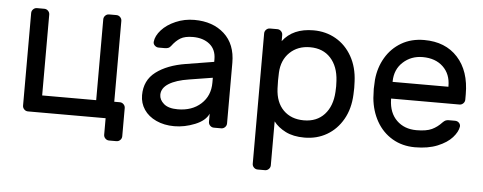

<svg xmlns="http://www.w3.org/2000/svg" viewBox="-49 -652 2425 963"><g transform="rotate(5 1164.0 -170.0)"><path d="M438 -493Q438 -504 446 -512Q454 -520 465 -520H502Q513 -520 521 -512Q529 -504 529 -493V-86H557Q568 -86 576 -78Q584 -70 584 -59V83Q584 94 576 102Q568 110 557 110H520Q509 110 501 102Q493 94 493 83V0H102Q91 0 83 -8Q75 -16 75 -27V-493Q75 -504 83 -512Q91 -520 102 -520H139Q150 -520 158 -512Q166 -504 166 -493V-86H438Z M665 0ZM1011 -329V-342Q1011 -391 978.5 -417.5Q946 -444 894 -444Q854 -444 831.5 -430.5Q809 -417 789 -390Q783 -382 776 -379Q769 -376 757 -376H727Q716 -376 707.5 -384Q699 -392 700 -403Q703 -433 729.5 -462.5Q756 -492 800 -511Q844 -530 894 -530Q987 -530 1044.5 -478Q1102 -426 1102 -332V-27Q1102 -16 1094 -8Q1086 0 1075 0H1038Q1027 0 1019 -8Q1011 -16 1011 -27V-68Q995 -32 943 -11Q891 10 839 10Q788 10 748 -8.5Q708 -27 686.5 -59Q665 -91 665 -131Q665 -206 721 -248.5Q777 -291 870 -306ZM1011 -249 893 -230Q828 -220 792 -197.5Q756 -175 756 -141Q756 -116 779 -96Q802 -76 849 -76Q921 -76 966 -117Q1011 -158 1011 -224Z M1248 0ZM1339 163Q1339 174 1331 182Q1323 190 1312 190H1275Q1264 190 1256 182Q1248 174 1248 163V-493Q1248 -504 1256 -512Q1264 -520 1275 -520H1312Q1323 -520 1331 -512Q1339 -504 1339 -493V-462Q1390 -530 1494 -530Q1556 -530 1606.5 -501Q1657 -472 1687.5 -418Q1718 -364 1721 -292Q1722 -282 1722 -260Q1722 -237 1721 -227Q1718 -155 1687.5 -101.5Q1657 -48 1607 -19Q1557 10 1494 10Q1438 10 1399.5 -9.5Q1361 -29 1339 -58ZM1484 -76Q1549 -76 1587.5 -118Q1626 -160 1630 -232Q1631 -242 1631 -260Q1631 -278 1630 -288Q1626 -360 1587.5 -402Q1549 -444 1484 -444Q1422 -444 1382 -405.5Q1342 -367 1339 -303L1338 -264L1339 -224Q1342 -154 1381 -115Q1420 -76 1484 -76Z M1820 0ZM2282 -277V-250Q2282 -239 2274 -231Q2266 -223 2255 -223H1911V-217Q1913 -151 1951.5 -113.5Q1990 -76 2051 -76Q2101 -76 2128.5 -89Q2156 -102 2178 -126Q2186 -134 2192.5 -137Q2199 -140 2210 -140H2240Q2252 -140 2260 -132Q2268 -124 2267 -113Q2263 -86 2237.5 -57.5Q2212 -29 2164.5 -9.5Q2117 10 2051 10Q1987 10 1937 -19.5Q1887 -49 1857.5 -101Q1828 -153 1822 -218Q1820 -248 1820 -264Q1820 -280 1822 -310Q1828 -372 1857.5 -422Q1887 -472 1936.5 -501Q1986 -530 2051 -530Q2158 -530 2220 -462Q2282 -394 2282 -277ZM2192 -307V-310Q2192 -371 2153.5 -407.5Q2115 -444 2051 -444Q1993 -444 1952.5 -407Q1912 -370 1911 -310V-307Z"/></g></svg>

Font: Hezaedrus
Style: Regular
Weight: 400
Designer: Hubert & Fischer
Foundry: Hubert & Fischer
Version: Version 1.10;September 3, 2019;FontCreator 11.5.0.2425 64-bi